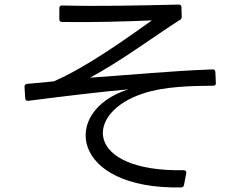

<svg xmlns="http://www.w3.org/2000/svg" viewBox="-20 -783 1040 838"><path d="M793 -27C794 -36 790 -40 781 -40C346 -33 347 -292 605 -375C696 -406 816 -408 911 -409C919 -409 923 -413 922 -421L920 -469C919 -477 915 -481 907 -480C729 -474 551 -456 373 -444C506 -515 658 -628 765 -696C771 -699 773 -703 773 -710L772 -751C772 -759 768 -763 760 -763C592 -759 408 -755 251 -759C243 -760 239 -755 239 -747V-699C239 -691 243 -687 251 -687C383 -685 523 -689 643 -694C533 -616 360 -491 215 -428C177 -424 138 -420 98 -417C91 -416 87 -412 87 -404L90 -354C91 -346 95 -342 103 -343C275 -365 427 -383 540 -393C244 -299 287 44 769 35C777 35 781 32 783 25Z"/></svg>

Font: LINE Seed JP_OTF Regular
Style: Regular
Weight: 400
Designer: LY Corporation & Fontrix & Fontworks
Version: Version 1.002